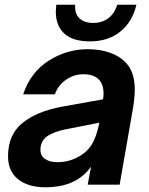

<svg xmlns="http://www.w3.org/2000/svg" viewBox="-20 -781 631 812"><path d="M14 -120Q14 -211 74.5 -260.5Q135 -310 243 -330L416 -361Q418 -377 418 -386Q418 -420 402 -440Q381 -467 332 -467Q293 -467 259.5 -444Q226 -421 212 -382H78Q109 -475 185.5 -524Q262 -573 352 -573Q402 -573 444 -558.5Q486 -544 512 -516Q550 -477 550 -402Q550 -359 537 -292L486 0H351L365 -76Q339 -40 304 -20Q251 11 171 11Q99 11 56.5 -23Q14 -57 14 -120ZM298 -111Q344 -132 366.5 -167.5Q389 -203 400 -262L262 -235Q209 -225 180 -205Q151 -185 151 -147Q151 -122 171 -108.5Q191 -95 223 -95Q263 -95 298 -111ZM216 -732Q216 -741 218 -761H298Q295 -723 316 -703.5Q337 -684 374 -684Q411 -684 437.5 -703.5Q464 -723 476 -761H557Q540 -689 489 -647.5Q438 -606 360 -606Q288 -606 252 -639Q216 -672 216 -732Z"/></svg>

Font: Open Sauce One
Style: Bold Italic
Weight: 700
Italic angle: -10°
Designer: Alfredo Marco Pradil
Foundry: Creative Sauce Fz LLC
Version: Version 1.477